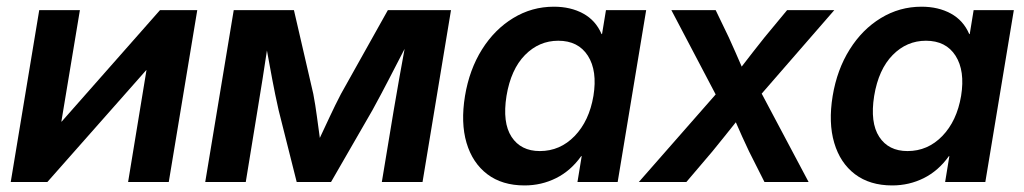

<svg xmlns="http://www.w3.org/2000/svg" viewBox="-20 -546 3073 576"><path d="M486.3 0H364.3L419.4 -335.4H418.5L122.1 0H12.2L97.7 -515.6H219.7L164.1 -181.2H165L460 -515.6H571.8Z M595.7 0 681.2 -515.6H861.8L919.9 -264.2Q926.3 -230.5 930.7 -196.8Q935.1 -163.1 939.5 -132.3Q954.1 -163.1 969.7 -196.8Q985.4 -230.5 1002.9 -264.2L1143.6 -515.6H1333L1247.6 0H1125.5L1161.1 -214.8Q1169.9 -268.1 1178 -312.3Q1186 -356.4 1193.8 -399.4Q1170.9 -355.5 1147.5 -309.8Q1124 -264.2 1097.2 -215.3L973.1 0H870.1L815.9 -215.3Q805.2 -262.7 796.9 -307.1Q788.6 -351.6 780.8 -394.5Q774.4 -353 767.8 -309.8Q761.2 -266.6 752.4 -214.8L717.3 0Z M1553.7 10.3Q1486.3 10.3 1441.9 -23.4Q1397.5 -57.1 1379.6 -117.4Q1361.8 -177.7 1375 -258.3Q1388.2 -337.4 1426 -397.7Q1463.9 -458 1519.8 -491.9Q1575.7 -525.9 1641.6 -525.9Q1691.9 -525.9 1729.5 -505.4Q1767.1 -484.9 1784.7 -443.8H1786.1L1797.9 -515.6H1918.5L1833 0H1712.4L1725.1 -77.6H1723.6Q1692.4 -33.7 1648.4 -11.7Q1604.5 10.3 1553.7 10.3ZM1599.6 -92.8Q1660.2 -92.8 1703.9 -137.9Q1747.6 -183.1 1760.3 -258.3Q1772.5 -333.5 1743.7 -378.7Q1714.8 -423.8 1654.8 -423.8Q1597.2 -423.8 1554.9 -380.9Q1512.7 -337.9 1499.5 -258.3Q1486.8 -178.2 1514.6 -135.5Q1542.5 -92.8 1599.6 -92.8Z M1896.5 0 2127 -262.7 1994.1 -515.6H2127L2166.5 -433.6Q2176.8 -411.1 2186.3 -389.4Q2195.8 -367.7 2205.1 -346.2Q2221.7 -367.7 2238.5 -389.4Q2255.4 -411.1 2273.4 -433.6L2341.3 -515.6H2482.9L2265.1 -265.1L2405.8 0H2273.4L2227.1 -91.8Q2216.3 -114.7 2206.5 -136.2Q2196.8 -157.7 2187.5 -179.2Q2170.4 -157.7 2153.1 -136.2Q2135.7 -114.7 2117.2 -91.8L2039.1 0Z M2656.7 10.3Q2589.4 10.3 2544.9 -23.4Q2500.5 -57.1 2482.7 -117.4Q2464.8 -177.7 2478 -258.3Q2491.2 -337.4 2529.1 -397.7Q2566.9 -458 2622.8 -491.9Q2678.7 -525.9 2744.6 -525.9Q2794.9 -525.9 2832.5 -505.4Q2870.1 -484.9 2887.7 -443.8H2889.2L2900.9 -515.6H3021.5L2936 0H2815.4L2828.1 -77.6H2826.7Q2795.4 -33.7 2751.5 -11.7Q2707.5 10.3 2656.7 10.3ZM2702.6 -92.8Q2763.2 -92.8 2806.9 -137.9Q2850.6 -183.1 2863.3 -258.3Q2875.5 -333.5 2846.7 -378.7Q2817.9 -423.8 2757.8 -423.8Q2700.2 -423.8 2658 -380.9Q2615.7 -337.9 2602.5 -258.3Q2589.8 -178.2 2617.7 -135.5Q2645.5 -92.8 2702.6 -92.8Z"/></svg>

Font: Inter Display SemiBold
Style: Italic
Weight: 600
Italic angle: -9.39999°
Designer: Rasmus Andersson
Foundry: rsms
Version: Version 4.000;git-a52131595